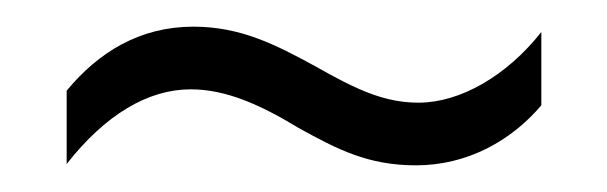

<svg xmlns="http://www.w3.org/2000/svg" viewBox="-20 -426 455 144"><path d="M204 -330C233 -314 256 -302 292 -302C330 -302 363 -320 386 -347V-402C360 -369 325 -349 294 -349C268 -349 247 -359 217 -376C186 -393 160 -406 125 -406C85 -406 54 -387 30 -358V-303C59 -340 91 -359 123 -359C150 -359 176 -347 204 -330Z"/></svg>

Font: Noto Sans Gujarati ExtraCondensed Light
Style: Regular
Weight: 300
Width: 2
Designer: Jelle Bosma - Monotype Design Team, Universal Thirst
Foundry: Monotype Imaging Inc.
Version: Version 2.106